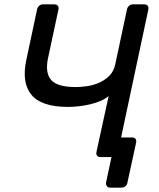

<svg xmlns="http://www.w3.org/2000/svg" viewBox="-20 -720 728 880"><path d="M101 -447 150 -677Q152 -687 159.5 -693.5Q167 -700 177 -700H229Q240 -700 245 -693.5Q250 -687 248 -677L200 -453Q186 -386 214.5 -353.5Q243 -321 327 -321Q350 -321 378.5 -325Q407 -329 433.5 -340.5Q460 -352 480.5 -372Q501 -392 508 -424L562 -677Q564 -687 571.5 -693.5Q579 -700 589 -700H641Q652 -700 657 -693.5Q662 -687 660 -677L535 -90H585Q596 -90 601 -83.5Q606 -77 604 -67L564 117Q563 127 555 133.5Q547 140 536 140H485Q475 140 470 133.5Q465 127 466 117L491 0H440Q430 0 425 -6.5Q420 -13 422 -23L478 -280Q463 -267 441 -257.5Q419 -248 393.5 -242Q368 -236 341.5 -233Q315 -230 291 -230Q170 -230 124 -285.5Q78 -341 101 -447Z"/></svg>

Font: SVN-Rubik
Style: Italic
Weight: 400
Italic angle: -12°
Designer: Hubert and Fischer
Foundry: Hubert & Fischer
Version: Version 2.101; ttfautohint (v1.8.3)